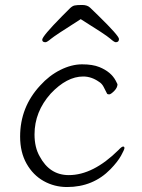

<svg xmlns="http://www.w3.org/2000/svg" viewBox="-20 -740 570 773"><path d="M457 -136Q470 -150 475.5 -150Q481 -150 481 -144Q481 -138 467.5 -113.5Q454 -89 425 -59Q355 13 250 13Q199 13 156 -11Q113 -35 87 -81Q61 -127 61 -190Q61 -309 142 -396Q178 -436 223 -458.5Q268 -481 310.5 -481Q353 -481 380 -470Q427 -451 446 -415Q452 -404 453 -401Q453 -387 439.5 -373.5Q426 -360 419.5 -360Q413 -360 411 -363Q404 -377 397 -390.5Q390 -404 378 -411Q348 -432 315 -432Q249 -432 184 -363Q119 -290 119 -199Q119 -146 140 -110Q180 -35 257 -35Q355 -35 457 -136ZM302 -661Q201 -597 185 -583.5Q169 -570 163 -570Q150 -570 150 -580Q150 -594 230 -675L261 -706Q271 -716 280.5 -718Q290 -720 311 -720Q332 -720 343.5 -708.5Q355 -697 375 -678Q459 -596 459 -583Q459 -570 446 -570Q440 -570 423 -585Q406 -600 308 -661L305 -663Z"/></svg>

Font: LXGW WenKai Light
Style: Regular
Weight: 300
Designer: LXGW / Fontworks Inc.
Foundry: LXGW / Fontworks Inc.
Version: Version 1.501; October 10, 2024